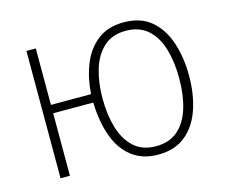

<svg xmlns="http://www.w3.org/2000/svg" viewBox="-83 -651 908 772"><g transform="rotate(-15 371.0 -265.0)"><path d="M688 -265Q688 -187 666.5 -124.5Q645 -62 600.5 -26Q556 10 487 10Q422 10 378 -24Q334 -58 312 -119Q290 -180 288 -260H121V0H82V-530H121V-295H288Q292 -360 314 -416Q336 -472 379 -506Q422 -540 489 -540Q560 -540 603.5 -502.5Q647 -465 667.5 -402.5Q688 -340 688 -265ZM328 -265Q328 -198 344 -144Q360 -90 395 -57.5Q430 -25 487 -25Q543 -25 578.5 -56Q614 -87 630.5 -141.5Q647 -196 647 -265Q647 -333 631 -387.5Q615 -442 579.5 -473.5Q544 -505 488 -505Q432 -505 396.5 -473Q361 -441 344.5 -386.5Q328 -332 328 -265Z"/></g></svg>

Font: Noto Sans Disp ExtLt
Style: Regular
Weight: 200
Designer: Monotype Design Team
Foundry: Monotype Imaging Inc.
Version: Version 2.000;GOOG;noto-source:20170915:90ef993387c0